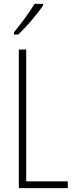

<svg xmlns="http://www.w3.org/2000/svg" viewBox="-20 -969 387 989"><path d="M202 -941V-949H158C127 -898 95 -856 52 -803V-791H74C113 -828 171 -894 202 -941ZM77 0H329V-35H115V-714H77Z"/></svg>

Font: Noto Sans Telugu ExtraCondensed ExtraLight
Style: Regular
Weight: 200
Width: 2
Designer: Jelle Bosma - Monotype Design Team
Foundry: Monotype Imaging Inc.
Version: Version 2.005